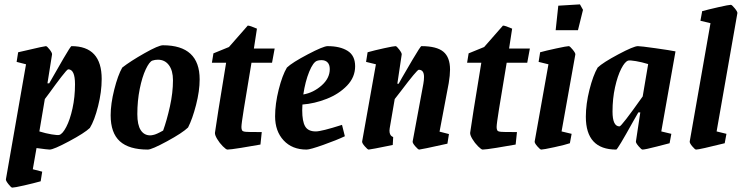

<svg xmlns="http://www.w3.org/2000/svg" viewBox="-20 -675 3392 878"><path d="M445 -314Q445 -255 428.5 -189.5Q412 -124 391 -90Q367 -67 296 -29Q225 9 207 9Q198 9 147 2L130 99L173 110L166 154Q134 163 90 173Q46 183 36 183Q31 183 18.5 167Q6 151 7 145L99 -381L56 -392L63 -436L98 -444Q183 -464 190 -464Q195 -464 207 -448.5Q219 -433 218 -426L197 -294H205Q238 -352 270.5 -408Q303 -464 307 -464Q445 -464 445 -314ZM323 -290Q323 -358 292 -358Q287 -358 260.5 -323.5Q234 -289 206 -250L185 -222L160 -74Q189 -65 216 -60.5Q243 -56 251 -58Q266 -62 283 -94.5Q300 -127 311.5 -179Q323 -231 323 -290Z M486 -148Q486 -200 502.5 -265.5Q519 -331 539 -366Q576 -395 640.5 -431.5Q705 -468 725 -468Q893 -468 893 -312Q893 -259 876.5 -195Q860 -131 840 -92Q814 -67 744 -29Q674 9 656 9Q570 9 528 -29Q486 -67 486 -148ZM681 -58Q694 -60 726 -78Q743 -125 757 -188Q771 -251 771 -308Q771 -352 752.5 -377Q734 -402 702 -402Q689 -402 677 -398Q663 -393 646.5 -358Q630 -323 619 -268.5Q608 -214 608 -153Q608 -104 623.5 -80Q639 -56 667 -56Q673 -56 681 -58Z M963 -68Q969 -115 1014 -388H949L956 -431L1027 -460L1113 -558Q1123 -558 1155 -544L1141 -453H1236L1224 -388H1130Q1106 -245 1095 -176.5Q1084 -108 1084 -94Q1084 -84 1087 -79Q1090 -74 1098 -73Q1105 -71 1177 -71L1171 -14Q1133 -7 1083 1Q1033 9 1020 9Q1014 9 999 -6Q984 -21 973 -39.5Q962 -58 963 -68Z M1363 -197Q1362 -188 1362 -171Q1362 -120 1375.5 -97Q1389 -74 1424 -74Q1450 -74 1544 -104L1557 -52Q1519 -34 1458.5 -12.5Q1398 9 1382 9Q1316 9 1277 -33Q1238 -75 1238 -143Q1238 -200 1254.5 -265.5Q1271 -331 1292 -366Q1316 -389 1387.5 -426.5Q1459 -464 1478 -464Q1535 -464 1569.5 -442.5Q1604 -421 1604 -372Q1604 -322 1567 -283.5Q1530 -245 1474 -223Q1418 -201 1363 -197ZM1367 -243Q1413 -251 1450.5 -284Q1488 -317 1488 -359Q1488 -379 1478 -389.5Q1468 -400 1450 -400Q1438 -400 1430 -397Q1412 -391 1394 -347Q1376 -303 1367 -243Z M1990 -73 2033 -62 2026 -18Q1904 9 1897 9Q1892 9 1879 -6Q1866 -21 1867 -28L1916 -292Q1919 -309 1919 -323Q1919 -356 1895 -356Q1887 -356 1813 -258Q1803 -246 1785 -222L1762 -88Q1761 -84 1761 -77Q1761 -55 1778 -48L1776 -12Q1673 9 1666 9Q1661 9 1648 -6Q1635 -21 1636 -28L1699 -381L1654 -392L1661 -436Q1693 -445 1736.5 -454.5Q1780 -464 1789 -464Q1794 -464 1806 -448Q1818 -432 1817 -426L1797 -292H1803L1818 -319Q1828 -337 1865.5 -400.5Q1903 -464 1907 -464Q1977 -464 2007.5 -438.5Q2038 -413 2038 -357Q2038 -331 2032 -295Z M2130 -68Q2136 -115 2181 -388H2116L2123 -431L2194 -460L2280 -558Q2290 -558 2322 -544L2308 -453H2403L2391 -388H2297Q2273 -245 2262 -176.5Q2251 -108 2251 -94Q2251 -84 2254 -79Q2257 -74 2265 -73Q2272 -71 2344 -71L2338 -14Q2300 -7 2250 1Q2200 9 2187 9Q2181 9 2166 -6Q2151 -21 2140 -39.5Q2129 -58 2130 -68Z M2425 -28 2488 -381 2443 -392 2450 -436Q2475 -443 2523.5 -453.5Q2572 -464 2581 -464Q2586 -464 2599 -448Q2612 -432 2611 -426L2548 -74L2594 -63L2586 -20Q2566 -13 2515.5 -2Q2465 9 2455 9Q2450 9 2437 -6Q2424 -21 2425 -28ZM2533 -649 2632 -655 2646 -630 2623 -537H2521Z M3004 -74 3050 -63 3042 -20Q3038 -19 2984 -5Q2930 9 2918 9Q2913 9 2900 -6.5Q2887 -22 2888 -28L2908 -161H2899L2875 -119Q2804 9 2798 9Q2659 9 2659 -141Q2659 -199 2675.5 -264.5Q2692 -330 2713 -366Q2737 -389 2807.5 -426.5Q2878 -464 2897 -464Q2910 -464 2977.5 -454.5Q3045 -445 3069 -440ZM2919 -234 2944 -382Q2915 -391 2888 -395.5Q2861 -400 2853 -398Q2838 -394 2821 -361Q2804 -328 2792.5 -276Q2781 -224 2781 -165Q2781 -97 2813 -97Q2822 -97 2919 -234Z M3134 -28 3229 -569 3183 -580 3191 -624Q3216 -631 3264.5 -642Q3313 -653 3322 -653Q3327 -653 3340 -637Q3353 -621 3352 -615L3257 -74L3302 -63L3294 -20Q3178 9 3163 9Q3158 9 3145.5 -6Q3133 -21 3134 -28Z"/></svg>

Font: Grenze SemiBold
Style: Italic
Weight: 600
Italic angle: -10°
Designer: Renata Polastri
Foundry: Omnibus-Type
Version: Version 1.002; ttfautohint (v1.8)